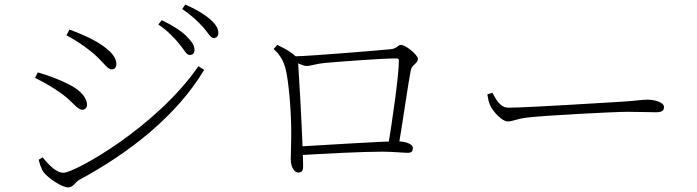

<svg xmlns="http://www.w3.org/2000/svg" viewBox="-20 -813 3040 838"><path d="M808 -573C820 -573 829 -580 829 -595C829 -614 818 -631 792 -657C771 -678 734 -702 686 -725L671 -706C713 -678 740 -648 762 -622C784 -596 793 -573 808 -573ZM277 5C300 5 309 -18 324 -27C546 -146 752 -309 871 -508L846 -524C662 -257 306 -59 257 -59C226 -59 196 -90 166 -126L149 -116C151 -106 160 -75 170 -62C189 -36 250 5 277 5ZM340 -334C350 -334 360 -343 360 -355C360 -384 335 -418 278 -446C236 -467 199 -481 145 -497L133 -473C179 -450 213 -430 248 -405C301 -367 316 -334 340 -334ZM467 -510C481 -510 488 -520 488 -534C488 -558 470 -590 403 -630C367 -651 322 -670 283 -684L270 -659C297 -645 342 -617 374 -591C427 -550 447 -510 467 -510ZM913 -647C925 -647 933 -655 933 -669C933 -689 922 -707 896 -730C873 -750 837 -772 789 -793L775 -774C817 -745 841 -722 865 -696C888 -671 898 -647 913 -647Z M1673 -170H1719C1739 -289 1764 -465 1773 -507C1778 -531 1804 -536 1804 -556C1804 -573 1751 -617 1730 -617C1715 -617 1714 -600 1682 -598C1643 -594 1348 -569 1263 -567V-547C1272 -540 1303 -525 1318 -525C1336 -525 1362 -535 1395 -538C1450 -543 1641 -558 1710 -558C1718 -558 1721 -555 1721 -549C1721 -484 1692 -283 1673 -170ZM1281 -60C1296 -60 1303 -66 1303 -88C1303 -113 1302 -130 1301 -162C1296 -296 1284 -503 1281 -543C1280 -553 1280 -558 1275 -563C1249 -588 1225 -600 1190 -617L1174 -599C1198 -578 1215 -553 1225 -518C1240 -464 1250 -336 1251 -254C1252 -208 1249 -137 1249 -119C1249 -80 1267 -60 1281 -60ZM1274 -173V-135C1404 -143 1563 -151 1648 -151C1690 -151 1742 -146 1760 -146C1777 -146 1782 -154 1782 -167C1782 -183 1755 -196 1713 -196C1640 -196 1402 -180 1274 -173Z M2195 -283C2221 -283 2231 -294 2282 -300C2356 -309 2660 -325 2718 -325C2775 -325 2810 -323 2843 -323C2873 -323 2878 -333 2878 -346C2878 -367 2836 -378 2806 -378C2780 -378 2759 -373 2692 -369C2652 -367 2282 -343 2200 -343C2163 -343 2147 -376 2129 -408L2107 -401C2110 -384 2112 -371 2119 -354C2131 -326 2172 -283 2195 -283Z"/></svg>

Font: Source Han Serif CN VF
Style: Regular
Weight: 250
Designer: Ryoko NISHIZUKA 西塚涼子 (kana & ideographs); Frank Grießhammer (Latin, Greek & Cyrillic); Wenlong ZHANG 张文龙 (bopomofo); San
Foundry: Adobe
Version: Version 2.002;hotconv 1.1.0;makeotfexe 2.6.0